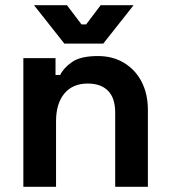

<svg xmlns="http://www.w3.org/2000/svg" viewBox="-20 -720 656 740"><path d="M70 0V-496H194V-431H212Q224 -457 257 -480.5Q290 -504 357 -504Q415 -504 458.5 -477.5Q502 -451 526 -404.5Q550 -358 550 -296V0H424V-286Q424 -342 396.5 -370Q369 -398 318 -398Q260 -398 228 -359.5Q196 -321 196 -252V0ZM228 -552 111 -700H238L294 -626H312L368 -700H495L378 -552Z"/></svg>

Font: Space Grotesk Light
Style: Bold
Weight: 700
Version: Version 2.000